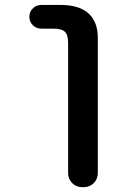

<svg xmlns="http://www.w3.org/2000/svg" viewBox="-20 -566 540 783"><path d="M315.4 197.3Q291 197.3 274.4 180.7Q257.8 164.1 257.8 139.6V-391.6Q257.8 -423.8 244.6 -436.5Q231.4 -449.2 196.3 -449.2H148.4Q127.9 -449.2 113.8 -463.4Q99.6 -477.5 99.6 -497.6Q99.6 -517.6 113.8 -531.7Q127.9 -545.9 148.4 -545.9H226.6Q306.6 -545.9 344.7 -507.8Q379.9 -472.7 378.9 -407.2V139.6Q378.9 164.1 362.3 180.7Q345.7 197.3 321.3 197.3Z"/></svg>

Font: Rounded Mgen+ 2m medium
Style: Regular
Weight: 500
Designer: [Source Han Sans]
Ryoko NISHIZUKA  (kana & ideographs); Paul D. Hunt (Latin, Greek & Cyrillic); Wenlong ZHANG  (bopomofo
Version: Version 1.059.20150602